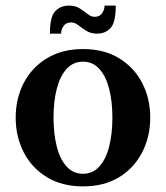

<svg xmlns="http://www.w3.org/2000/svg" viewBox="-20 -655 592 685"><path d="M276 10Q202 10 148 -22.5Q94 -55 65 -111Q36 -167 36 -235Q36 -304 65 -359.5Q94 -415 148 -447.5Q202 -480 276 -480Q351 -480 404.5 -447.5Q458 -415 487 -359.5Q516 -304 516 -235Q516 -167 487 -111Q458 -55 404.5 -22.5Q351 10 276 10ZM276 -35Q311 -35 334.5 -61Q358 -87 369.5 -132.5Q381 -178 381 -235Q381 -293 369.5 -338Q358 -383 334.5 -409Q311 -435 276 -435Q241 -435 217.5 -409Q194 -383 182.5 -338Q171 -293 171 -235Q171 -178 182.5 -132.5Q194 -87 217.5 -61Q241 -35 276 -35ZM158 -535Q158 -595 177 -615Q196 -635 226 -635Q249 -635 264.5 -625Q280 -615 292.5 -605Q305 -595 318 -595Q335 -595 344 -607.5Q353 -620 353 -635H393Q393 -575 374.5 -555Q356 -535 326 -535Q304 -535 288 -545Q272 -555 259.5 -565Q247 -575 233 -575Q216 -575 207 -562.5Q198 -550 198 -535Z"/></svg>

Font: El Messiri
Style: Regular
Weight: 400
Designer: Mohamed Gaber
Foundry: Kief Type Foundry
Version: Version 2.020